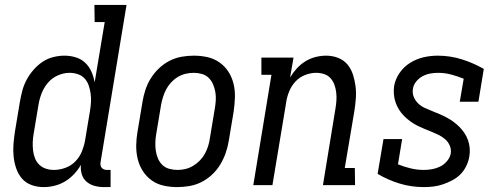

<svg xmlns="http://www.w3.org/2000/svg" viewBox="-20 -755 2040 783"><path d="M158 8Q132 8 108.5 -0.5Q85 -9 69.5 -27Q54 -45 46 -68.5Q38 -92 35.5 -117Q33 -142 35 -167.5Q37 -193 41 -219L61 -339Q65 -362 71 -385Q77 -408 88.5 -429.5Q100 -451 116.5 -470Q133 -489 153 -502.5Q173 -516 196.5 -522Q220 -528 243 -528Q267 -528 289.5 -521Q312 -514 328 -498.5Q344 -483 353 -462.5Q362 -442 366 -419L407 -665H366L365 -735H496L390 -93Q389 -87 390 -81Q391 -75 395 -70.5Q399 -66 404.5 -64Q410 -62 416 -62H431V8H404Q384 8 365.5 3Q347 -2 333 -14Q319 -26 313.5 -44.5Q308 -63 310 -83Q299 -63 282 -45Q265 -27 245 -15Q225 -3 202.5 2.5Q180 8 158 8ZM200 -62Q223 -62 246.5 -70.5Q270 -79 287.5 -97Q305 -115 314 -137.5Q323 -160 327 -183L347 -303Q350 -321 351 -339Q352 -357 349.5 -374Q347 -391 341.5 -407Q336 -423 325 -435Q314 -447 297.5 -452.5Q281 -458 263 -458Q240 -458 216 -447.5Q192 -437 175.5 -417.5Q159 -398 150 -375Q141 -352 137 -328L117 -208Q114 -191 113.5 -174Q113 -157 115 -140.5Q117 -124 123 -109Q129 -94 140.5 -83Q152 -72 167.5 -67Q183 -62 200 -62Z M703 8Q674 8 647 2Q620 -4 598.5 -19.5Q577 -35 562.5 -57.5Q548 -80 541.5 -107Q535 -134 535.5 -162.5Q536 -191 541 -219L561 -339Q565 -364 573 -388.5Q581 -413 595 -435.5Q609 -458 628.5 -476.5Q648 -495 671.5 -507Q695 -519 720 -523.5Q745 -528 770 -528Q799 -528 826 -522Q853 -516 875 -500.5Q897 -485 911.5 -462.5Q926 -440 932.5 -413Q939 -386 938 -357.5Q937 -329 933 -301L913 -181Q909 -156 900.5 -131.5Q892 -107 878.5 -84.5Q865 -62 845.5 -43.5Q826 -25 802.5 -13Q779 -1 753.5 3.5Q728 8 703 8ZM704 -62Q721 -62 737 -66Q753 -70 768 -79Q783 -88 795.5 -101Q808 -114 816 -129Q824 -144 829 -160Q834 -176 836 -192L856 -312Q859 -329 860 -346.5Q861 -364 858 -380.5Q855 -397 848.5 -412Q842 -427 830.5 -438Q819 -449 803 -453.5Q787 -458 770 -458Q753 -458 736.5 -454Q720 -450 705 -441Q690 -432 678 -419Q666 -406 658 -391Q650 -376 645 -360Q640 -344 637 -328L617 -208Q614 -191 613.5 -173.5Q613 -156 615.5 -139.5Q618 -123 624.5 -108Q631 -93 642.5 -82Q654 -71 670.5 -66.5Q687 -62 704 -62Z M1013 0 1087 -450H1046V-520H1177L1163 -439Q1175 -459 1190.5 -476Q1206 -493 1225.5 -505Q1245 -517 1267 -522.5Q1289 -528 1310 -528Q1336 -528 1359 -519Q1382 -510 1397 -492Q1412 -474 1419.5 -450.5Q1427 -427 1430 -402.5Q1433 -378 1431 -352Q1429 -326 1425 -301L1386 -70H1427L1428 0H1297L1348 -312Q1351 -329 1352 -346Q1353 -363 1351 -379Q1349 -395 1343.5 -410Q1338 -425 1327.5 -436.5Q1317 -448 1301.5 -453Q1286 -458 1269 -458Q1247 -458 1224 -449Q1201 -440 1184.5 -422Q1168 -404 1159 -381.5Q1150 -359 1147 -337L1091 0Z M1709 8Q1657 8 1609.5 -6.5Q1562 -21 1520 -46L1544 -188H1620L1603 -85Q1627 -75 1654 -68.5Q1681 -62 1709 -62Q1725 -62 1742 -65Q1759 -68 1774.5 -75.5Q1790 -83 1802.5 -97.5Q1815 -112 1818 -128Q1821 -145 1814.5 -160.5Q1808 -176 1795.5 -187Q1783 -198 1768.5 -205Q1754 -212 1739 -218Q1724 -224 1708.5 -230.5Q1693 -237 1678.5 -244.5Q1664 -252 1651.5 -261.5Q1639 -271 1627.5 -282.5Q1616 -294 1607.5 -307.5Q1599 -321 1593.5 -336.5Q1588 -352 1586.5 -369Q1585 -386 1587 -403Q1592 -432 1609.5 -457.5Q1627 -483 1653 -499Q1679 -515 1707.5 -521.5Q1736 -528 1765 -528Q1816 -528 1863.5 -513Q1911 -498 1953 -474L1931 -340H1855L1871 -434Q1846 -444 1820 -451Q1794 -458 1766 -458Q1750 -458 1734 -455Q1718 -452 1703 -444Q1688 -436 1677 -422Q1666 -408 1664 -393Q1661 -375 1667.5 -359.5Q1674 -344 1685.5 -333Q1697 -322 1712 -315Q1727 -308 1742.5 -302Q1758 -296 1773 -289.5Q1788 -283 1802 -275.5Q1816 -268 1829 -258.5Q1842 -249 1853.5 -237.5Q1865 -226 1874 -212.5Q1883 -199 1888.5 -183.5Q1894 -168 1895.5 -151Q1897 -134 1894 -117Q1891 -98 1882 -79Q1873 -60 1858.5 -45Q1844 -30 1825 -20Q1806 -10 1787 -3.5Q1768 3 1748.5 5.5Q1729 8 1709 8Z"/></svg>

Font: Iosevka Curly Slab
Style: Italic
Weight: 400
Italic angle: -9°
Monospace: yes
Designer: Belleve Invis
Foundry: Belleve Invis
Version: Version 22.1.2; ttfautohint (v1.8.4)